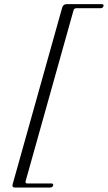

<svg xmlns="http://www.w3.org/2000/svg" viewBox="-20 -760 506 900"><path d="M324.5 -711 100 89.5Q97 100 108.5 100H220.5Q231.5 100 229 109.5Q226.5 119 214.5 119H50.5Q34.5 119 39.5 103L271.5 -724.5Q276 -740.5 292.5 -740.5H457Q468 -740.5 465 -731Q462.5 -721.5 450.5 -721.5H338.5Q327 -721.5 324.5 -711Z"/></svg>

Font: Fraunces 72pt Light
Style: Italic
Weight: 300
Italic angle: -16°
Version: Version 1.000;[b76b70a41]